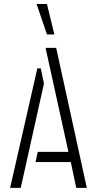

<svg xmlns="http://www.w3.org/2000/svg" viewBox="-20 -916 472 936"><path d="M158.2 -896.5H209L245.1 -748H209ZM29.3 0 162.1 -583H178.7L194.3 -508.8L81.1 0ZM153.3 -126 164.1 -175.8H313.5L202.1 -682.6H253.9L403.3 0H351.6L325.2 -126Z"/></svg>

Font: Post No Bills Jaffna
Style: Regular
Weight: 400
Designer: Kosala Senevirathne, Siva Puranthara, Lasantha Premarathna, Tharique Azeez
Foundry: Mooniak
Version: Version 1.220 ; ttfautohint (v1.6)